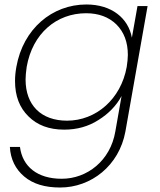

<svg xmlns="http://www.w3.org/2000/svg" viewBox="-20 -570 713 856"><path d="M88 217C127 250 180 266 248 266C387 266 511 168 539 17L638 -543H593L568 -402C552 -489 478 -550 365 -550C212 -550 83 -441 53 -272C49 -250 47 -229 47 -209C47 -142 67 -90 107 -51C146 -12 199 8 266 8C323 8 374 -6 419 -35C464 -63 499 -99 522 -142L494 17C472 146 369 227 255 227C146 227 80 172 69 85H24C27 140 49 184 88 217ZM99 -272C125 -421 232 -511 364 -511C420 -511 465 -494 499 -461C533 -427 550 -382 550 -325C550 -310 548 -292 545 -272C519 -127 407 -32 279 -32C164 -32 94 -100 94 -216C94 -231 96 -250 99 -272Z"/></svg>

Font: Momo Neue ExtLt
Style: Italic
Weight: 200
Italic angle: -10°
Designer: Ninad Kale (Devanagari), Jonny Pinhorn (Latin)
Foundry: Indian Type Foundry
Version: 4.004